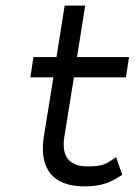

<svg xmlns="http://www.w3.org/2000/svg" viewBox="-20 -652 479 683"><path d="M88 -377H170L135 -160C120 -50 170 11 280 11C349 11 378 -7 415 -30L393 -93C361 -72 352 -60 292 -60C224 -60 198 -98 209 -166L243 -377H428L439 -449H254L283 -632H210L181 -449H99Z"/></svg>

Font: Charger Sport
Style: Obl
Weight: 400
Designer: Jasper
Foundry: Cannot Into Space Fonts
Version: Version 1.1